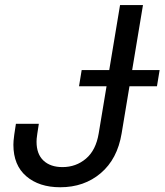

<svg xmlns="http://www.w3.org/2000/svg" viewBox="-20 -748 666 777"><path d="M223.6 9.8Q138.2 9.8 86.2 -34.9Q34.2 -79.6 34.2 -162.1Q34.2 -169.4 34.9 -178.5Q35.6 -187.5 37.8 -203.6Q40 -219.7 44.4 -247.1H137.2Q133.3 -221.7 131.1 -207.8Q128.9 -193.8 128.4 -186.8Q127.9 -179.7 127.9 -174.3Q127.9 -124.5 156 -98.1Q184.1 -71.8 232.9 -71.8Q287.6 -71.8 327.9 -106Q368.2 -140.1 379.4 -208L465.8 -727.5H558.6L472.2 -208Q455.1 -104.5 387.9 -47.4Q320.8 9.8 223.6 9.8ZM299.8 -398.9 310.5 -464.4H626L615.2 -398.9Z"/></svg>

Font: Adwaita Sans
Style: Italic
Weight: 400
Italic angle: -9.39999°
Designer: Rasmus Andersson
Foundry: rsms
Version: Version 4.001;git-9221beed3